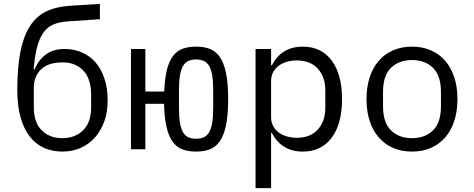

<svg xmlns="http://www.w3.org/2000/svg" viewBox="-20 -768 2440 988"><path d="M301 12Q249 12 206.5 -7Q164 -26 133.5 -65Q103 -104 86 -163.5Q69 -223 69 -305Q69 -419 84.5 -499Q100 -579 132.5 -631Q165 -683 215.5 -708Q266 -733 336 -738L494 -748V-669L328 -658Q285 -655 254.5 -642Q224 -629 203.5 -600.5Q183 -572 171 -526Q159 -480 153 -411H158Q179 -461 217 -488.5Q255 -516 312 -516Q361 -516 402 -498Q443 -480 472 -446.5Q501 -413 517.5 -363.5Q534 -314 534 -251Q534 -192 517 -144Q500 -96 469 -61Q438 -26 395.5 -7Q353 12 301 12ZM301 -57Q366 -57 407.5 -97.5Q449 -138 449 -216V-279Q449 -363 408.5 -405Q368 -447 303 -447Q227 -447 190.5 -410.5Q154 -374 154 -317V-216Q154 -138 194.5 -97.5Q235 -57 301 -57Z M989 12Q951 12 921 1.5Q891 -9 870 -36.5Q849 -64 837.5 -112Q826 -160 824 -234H728V0H654V-516H728V-297H825Q828 -366 839.5 -411Q851 -456 872 -482Q893 -508 922 -518Q951 -528 989 -528Q1029 -528 1059.5 -516.5Q1090 -505 1111 -475Q1132 -445 1143 -392.5Q1154 -340 1154 -258Q1154 -176 1143 -123.5Q1132 -71 1111 -41Q1090 -11 1059.5 0.5Q1029 12 989 12ZM989 -54Q1011 -54 1027.5 -61Q1044 -68 1055 -85.5Q1066 -103 1071.5 -133.5Q1077 -164 1077 -211V-305Q1077 -352 1071.5 -382.5Q1066 -413 1055 -430.5Q1044 -448 1027.5 -455Q1011 -462 989 -462Q967 -462 950.5 -455Q934 -448 923 -430.5Q912 -413 906.5 -382.5Q901 -352 901 -305V-211Q901 -164 906.5 -133.5Q912 -103 923 -85.5Q934 -68 950.5 -61Q967 -54 989 -54Z M1295 -516H1375V-432H1379Q1429 -528 1538 -528Q1633 -528 1686.5 -457Q1740 -386 1740 -258Q1740 -130 1686.5 -59Q1633 12 1538 12Q1429 12 1379 -84H1375V200H1295ZM1507 -59Q1577 -59 1615.5 -101.5Q1654 -144 1654 -214V-302Q1654 -372 1615.5 -414.5Q1577 -457 1507 -457Q1480 -457 1456 -450Q1432 -443 1414 -429.5Q1396 -416 1385.5 -396.5Q1375 -377 1375 -351V-165Q1375 -139 1385.5 -119.5Q1396 -100 1414 -86.5Q1432 -73 1456 -66Q1480 -59 1507 -59Z M2100 12Q2046 12 2002.5 -7Q1959 -26 1928.5 -61.5Q1898 -97 1882 -146.5Q1866 -196 1866 -258Q1866 -319 1882 -369Q1898 -419 1928.5 -454.5Q1959 -490 2002.5 -509Q2046 -528 2100 -528Q2154 -528 2197.5 -509Q2241 -490 2271.5 -454.5Q2302 -419 2318 -369Q2334 -319 2334 -258Q2334 -196 2318 -146.5Q2302 -97 2271.5 -61.5Q2241 -26 2197.5 -7Q2154 12 2100 12ZM2100 -57Q2167 -57 2208 -97Q2249 -137 2249 -221V-295Q2249 -379 2208 -419Q2167 -459 2100 -459Q2033 -459 1992 -419Q1951 -379 1951 -295V-221Q1951 -137 1992 -97Q2033 -57 2100 -57Z"/></svg>

Font: PlemolJP35 Console
Style: Regular
Weight: 400
Version: v2.0.3; ttfautohint (v1.8.4.7-5d5b-dirty) -l 6 -r 45 -G 200 